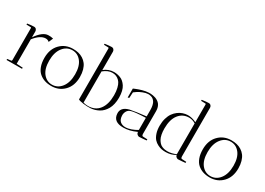

<svg xmlns="http://www.w3.org/2000/svg" viewBox="-8 -1502 3118 2259"><g transform="rotate(30 1550.5 -372.5)"><path d="M181.2 -459V-378.9Q260.3 -494.6 335.9 -497.1Q370.1 -499 403.8 -490.2L377.9 -430.2Q358.9 -449.2 329.1 -449.2Q257.3 -448.2 181.2 -352.1V-20L266.1 -15.1Q266.1 -14.6 265.6 -7.6Q265.1 -0.5 265.1 0L55.2 1Q55.2 -8.3 56.2 -13.2L107.9 -20Q116.2 -21 116.2 -34.2V-467.8Q114.3 -475.1 109.9 -475.1L49.8 -477.1L50.8 -491.2Q103.5 -500 141.1 -500Q160.6 -500 170.9 -487.1Q181.2 -474.1 181.2 -459Z M428.7 -244.1Q428.7 -362.8 497.3 -433.3Q565.9 -503.9 670.9 -503.9Q710 -503.9 743.7 -495.8Q777.3 -487.8 807.1 -469Q836.9 -450.2 858.2 -422.1Q879.4 -394 891.6 -351.6Q903.8 -309.1 903.8 -255.9Q903.8 -137.2 835.2 -66.7Q766.6 3.9 661.6 3.9Q612.3 3.9 571.5 -9.5Q530.8 -22.9 498 -51.3Q465.3 -79.6 447 -128.9Q428.7 -178.2 428.7 -244.1ZM493.7 -244.1Q493.7 -133.8 541.3 -74Q588.9 -14.2 661.6 -14.2Q738.3 -14.2 788.6 -78.9Q838.9 -143.6 838.9 -255.9Q838.9 -365.7 791.3 -425.8Q743.7 -485.8 670.9 -485.8Q594.2 -485.8 543.9 -420.7Q493.7 -355.5 493.7 -244.1Z M1090.8 -709V-460Q1151.9 -508.8 1224.6 -508.8Q1245.6 -508.8 1265.9 -505.1Q1286.1 -501.5 1309.8 -492.7Q1333.5 -483.9 1353 -466.6Q1372.6 -449.2 1388.9 -424.6Q1405.3 -399.9 1414.6 -361.8Q1423.8 -323.7 1423.8 -275.9Q1423.8 -229 1414.8 -189.2Q1405.8 -149.4 1389.4 -120.6Q1373 -91.8 1351.6 -69.6Q1330.1 -47.4 1304.2 -33.2Q1278.3 -19 1251.7 -11.2Q1225.1 -3.4 1196.8 -1Q1150.9 2.4 1096.9 -4.9Q1043 -12.2 1025.9 -22.9V-716.8Q1024.4 -725.1 1019.5 -725.1L958.5 -727.1L959.5 -741.2Q1021 -750 1050.8 -750Q1069.8 -750 1080.3 -737.1Q1090.8 -724.1 1090.8 -709ZM1207.5 -491.2Q1152.8 -491.2 1090.8 -440.9V-18.1Q1119.1 -8.8 1153.8 -8.8Q1252 -8.8 1305.4 -77.9Q1358.9 -147 1358.9 -271Q1358.9 -326.2 1348.6 -367.4Q1338.4 -408.7 1323.2 -431.6Q1308.1 -454.6 1286.6 -468.8Q1265.1 -482.9 1246.6 -487.1Q1228 -491.2 1207.5 -491.2Z M1818.4 -38.1H1815.4Q1725.1 3.9 1640.6 3.9Q1507.3 3.9 1499.5 -101.1Q1491.2 -188.5 1599.6 -216.8Q1668.9 -231.4 1815.4 -248V-335.9Q1815.4 -366.2 1810.3 -390.6Q1805.2 -415 1797.6 -430.2Q1790 -445.3 1778.6 -456.5Q1767.1 -467.8 1757.6 -472.9Q1748 -478 1735.4 -481Q1722.7 -483.9 1716.3 -484.4Q1710 -484.9 1701.7 -484.9Q1669.9 -484.4 1631.8 -469Q1593.8 -453.6 1571.5 -439.2Q1549.3 -424.8 1533.7 -412.1L1529.3 -334L1510.3 -329.1V-450.2L1521 -455.1Q1531.7 -459.5 1544.2 -464.6Q1556.6 -469.7 1576.4 -476.6Q1596.2 -483.4 1615.5 -488.8Q1634.8 -494.1 1657.7 -498.3Q1680.7 -502.4 1700.7 -502.9Q1712.9 -503.4 1724.4 -502.9Q1735.8 -502.4 1754.9 -499.3Q1773.9 -496.1 1789.8 -490.7Q1805.7 -485.4 1823 -474.4Q1840.3 -463.4 1852.5 -448.5Q1864.7 -433.6 1872.6 -410.2Q1880.4 -386.7 1880.4 -357.9V-51.8Q1880.4 -21 1896.5 -21L1957.5 -18.1L1956.5 -2.9Q1947.3 -1.5 1909.9 1.7Q1872.6 4.9 1856.4 4.9Q1844.7 3.9 1831.5 -7.8Q1818.4 -19.5 1818.4 -38.1ZM1658.7 -12.2Q1696.3 -12.2 1738 -27.1Q1779.8 -42 1815.4 -64V-229Q1665.5 -224.1 1621.6 -209Q1588.4 -199.2 1572.8 -170.4Q1557.1 -141.6 1559.6 -109.9Q1562.5 -57.6 1590.6 -34.9Q1618.7 -12.2 1658.7 -12.2Z M2410.2 -709V-51.8Q2410.2 -21 2426.3 -21L2485.8 -18.1L2484.9 -2.9Q2477.5 -2 2439.7 1.5Q2401.9 4.9 2385.3 4.9Q2374.5 3.9 2361.8 -6.1Q2349.1 -16.1 2347.2 -32.2Q2290.5 3.9 2214.8 3.9Q2187.5 3.9 2161.9 -0.7Q2136.2 -5.4 2106 -20.8Q2075.7 -36.1 2053.7 -60.5Q2031.7 -85 2016.8 -128.7Q2002 -172.4 2002 -230Q2002 -284.7 2015.1 -330.3Q2028.3 -376 2050.3 -406.7Q2072.3 -437.5 2101.8 -459.5Q2131.3 -481.4 2162.6 -491.9Q2193.8 -502.4 2227.1 -503.9Q2286.1 -504.9 2345.2 -475.1V-713.9Q2345.2 -725.1 2338.9 -725.1L2277.8 -727.1L2278.8 -741.2Q2340.3 -750 2370.1 -750Q2389.2 -750 2399.7 -737.1Q2410.2 -724.1 2410.2 -709ZM2228 -14.2Q2290.5 -14.2 2345.2 -41V-459Q2302.2 -485.8 2257.8 -485.8Q2171.9 -485.8 2119.4 -419.7Q2066.9 -353.5 2066.9 -231Q2066.9 -185.5 2074.2 -149.4Q2081.5 -113.3 2094.5 -90.6Q2107.4 -67.9 2122.8 -52Q2138.2 -36.1 2157.5 -28.3Q2176.8 -20.5 2193.4 -17.3Q2210 -14.2 2228 -14.2Z M2580.6 -244.1Q2580.6 -362.8 2649.2 -433.3Q2717.8 -503.9 2822.8 -503.9Q2861.8 -503.9 2895.5 -495.8Q2929.2 -487.8 2959 -469Q2988.8 -450.2 3010 -422.1Q3031.2 -394 3043.5 -351.6Q3055.7 -309.1 3055.7 -255.9Q3055.7 -137.2 2987.1 -66.7Q2918.5 3.9 2813.5 3.9Q2764.2 3.9 2723.4 -9.5Q2682.6 -22.9 2649.9 -51.3Q2617.2 -79.6 2598.9 -128.9Q2580.6 -178.2 2580.6 -244.1ZM2645.5 -244.1Q2645.5 -133.8 2693.1 -74Q2740.7 -14.2 2813.5 -14.2Q2890.1 -14.2 2940.4 -78.9Q2990.7 -143.6 2990.7 -255.9Q2990.7 -365.7 2943.1 -425.8Q2895.5 -485.8 2822.8 -485.8Q2746.1 -485.8 2695.8 -420.7Q2645.5 -355.5 2645.5 -244.1Z"/></g></svg>

Font: Antic Didone
Style: Regular
Weight: 400
Designer: Santiago Orozco
Foundry: Santiago Orozco
Version: Version 2.000